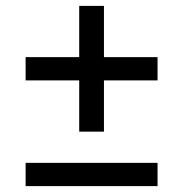

<svg xmlns="http://www.w3.org/2000/svg" viewBox="-20 -632 622 652"><path d="M333 -185H249V-359H67V-438H249V-612H333V-438H515V-359H333ZM515 0H67V-79H515Z"/></svg>

Font: Argentum Novus
Style: Regular
Weight: 400
Designer: Julieta Ulanovsky
Foundry: Julieta Ulanovsky
Version: Version 7.20;July 27, 2021;FontCreator 13.0.0.2683 64-bit